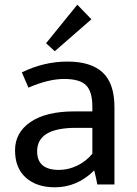

<svg xmlns="http://www.w3.org/2000/svg" viewBox="-20 -785 584 817"><path d="M90 -29C120.7 -1.7 161.7 12 213 12C277 12 333 -12 381 -60C387 -36 391.3 -16 394 0H467V-329C467 -396.3 450.3 -445.5 417 -476.5C383.7 -507.5 333.7 -523 267 -523C200.3 -523 135.7 -507.7 73 -477L101 -412C157.7 -436.7 208.3 -449 253 -449C297.7 -449 328.8 -440 346.5 -422C364.2 -404 373 -373.7 373 -331V-311H297C216.3 -311 154 -296 110 -266C66 -236 44 -195.8 44 -145.5C44 -95.2 59.3 -56.3 90 -29ZM138 -141C138 -207.7 193 -241 303 -241H373V-131C355.7 -109.7 334.3 -92.8 309 -80.5C283.7 -68.2 257.7 -62 231 -62C169 -62 138 -88.3 138 -141ZM176 -601 213 -567 369 -703 309 -765Z"/></svg>

Font: Telex Regular
Style: Regular
Weight: 400
Designer: Andres Torresi
Foundry: Andres Torresi
Version: Version 1.001